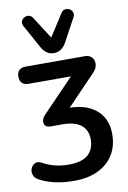

<svg xmlns="http://www.w3.org/2000/svg" viewBox="-102 -828 721 1078"><g transform="rotate(-10 258.0 -288.5)"><path d="M233 190Q173 190 123.5 179Q74 168 34 146Q16 136 9.5 121.5Q3 107 5 92Q7 77 16.5 66Q26 55 40 52Q54 49 71 59Q101 76 138 85.5Q175 95 218 95Q291 95 327 64.5Q363 34 363 -24Q363 -77 327 -105.5Q291 -134 221 -134H152Q133 -134 124 -145Q115 -156 117.5 -172Q120 -188 134 -203L343 -420V-391H75Q50 -391 37 -403.5Q24 -416 24 -440Q24 -489 75 -489H410Q431 -489 444 -479.5Q457 -470 461.5 -454.5Q466 -439 461 -421.5Q456 -404 441 -389L250 -190L210 -219H269Q338 -219 386.5 -196.5Q435 -174 461 -132.5Q487 -91 487 -32Q487 36 456 86Q425 136 368 163Q311 190 233 190ZM244 -536Q221 -536 203.5 -548.5Q186 -561 174 -583L102 -714Q93 -730 98 -743Q103 -756 115 -762.5Q127 -769 140.5 -767Q154 -765 163 -751L244 -625L325 -751Q334 -765 347.5 -767Q361 -769 373 -762.5Q385 -756 390 -743Q395 -730 386 -714L315 -583Q303 -561 285 -548.5Q267 -536 244 -536Z"/></g></svg>

Font: Nunito ExtraLight
Style: Regular
Weight: 200
Designer: Vernon Adams
Foundry: Vernon Adams
Version: Version 3.602